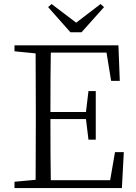

<svg xmlns="http://www.w3.org/2000/svg" viewBox="-20 -956 690 976"><path d="M394.5 -792H337.9L224.6 -919.9L242.2 -935.5L367.2 -840.8L491.2 -935.5L508.8 -919.9ZM564.5 -182.6H609.4L599.6 0H53.7V-32.2L161.1 -42Q162.1 -137.7 162.1 -335V-390.6Q162.1 -587.9 161.1 -684.6L53.7 -695.3V-725.6H582L588.9 -544.9H544.9L521.5 -688.5H238.3Q236.3 -592.8 236.3 -386.7H417L429.7 -493.2H466.8V-246.1H429.7L417 -350.6H236.3Q236.3 -136.7 238.3 -40H540Z"/></svg>

Font: GenYoMin TW TTF Light
Style: Regular
Weight: 300
Version: Version 1.300